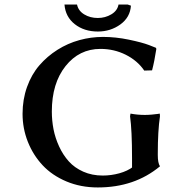

<svg xmlns="http://www.w3.org/2000/svg" viewBox="-20 -822 757 852"><path d="M436 -43Q473.1 -43 509.5 -53Q545.9 -63 570.8 -82L565.9 -78.1V-120.1Q565.9 -243.2 557.1 -306.2L559.1 -317.9Q589.8 -312 623 -312Q637.2 -312 653.8 -313.5Q670.4 -314.9 679.7 -316.4L689 -317.9L689.9 -306.2Q680.2 -241.2 680.2 -140.1V-133.8Q680.2 -98.6 689.9 -84Q577.1 9.8 414.1 9.8Q338.4 9.8 274.9 -16.8Q211.4 -43.5 169.2 -88.6Q127 -133.8 103.5 -192.9Q80.1 -252 80.1 -316.9Q80.1 -380.9 100.1 -436.5Q120.1 -492.2 154.8 -532.2Q189.5 -572.3 235.1 -601.1Q280.8 -629.9 332.3 -644Q383.8 -658.2 437 -658.2Q493.2 -658.2 551.8 -646Q610.4 -633.8 641.1 -622.1L671.9 -609.9L673.8 -605Q665 -548.3 654.8 -509.8L620.1 -508.8Q590.3 -552.7 538.3 -578.9Q486.3 -605 425.8 -605Q331.5 -605 270.8 -528.6Q210 -452.1 210 -327.1Q210 -287.1 217.5 -248.3Q225.1 -209.5 242.4 -171.9Q259.8 -134.3 285.2 -106Q310.5 -77.6 349.4 -60.3Q388.2 -43 436 -43ZM546.9 -801.8 561 -796.9Q557.6 -745.1 514.2 -713.6Q470.7 -682.1 414.1 -682.1Q353.5 -682.1 312 -714.6Q270.5 -747.1 266.1 -801.8H321.8Q327.6 -773.9 353.8 -758.1Q379.9 -742.2 414.1 -742.2Q446.8 -742.2 473.9 -758.3Q501 -774.4 505.9 -801.8Z"/></svg>

Font: Linear Smooth
Style: Bold
Weight: 700
Designer: Philipp H. Poll, Flanker
Foundry: Philipp H. Poll, reworked by Flanker
Version: Version 1.061 | FøM Fix